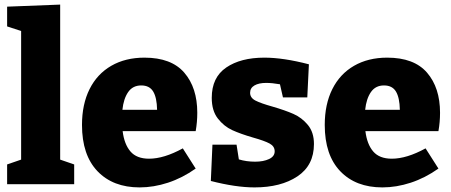

<svg xmlns="http://www.w3.org/2000/svg" viewBox="-20 -802 1962 836"><path d="M242 -782V-107L303 -86V0H11V-86L72 -107V-667L11 -687V-773Z M832 -231H514Q521 -174 548 -142.5Q575 -111 629 -111Q694 -111 776 -156L832 -68Q774 -27 711.5 -6.5Q649 14 588 14Q472 14 404.5 -56.5Q337 -127 337 -258Q337 -348 370 -414Q403 -480 464.5 -515.5Q526 -551 609 -551Q726 -551 782.5 -485.5Q839 -420 839 -311Q839 -270 832 -231ZM513 -324H664Q663 -377 647 -403.5Q631 -430 595 -430Q558 -430 538 -401Q518 -372 513 -324Z M1166 -338Q1221 -322 1257.5 -306Q1294 -290 1320.5 -258Q1347 -226 1347 -175Q1347 -82 1275 -34Q1203 14 1088 14Q1007 14 898 -14L905 -172H1010L1020 -108Q1053 -98 1091 -98Q1127 -98 1151.5 -109.5Q1176 -121 1176 -143Q1176 -165 1154 -177Q1132 -189 1082 -203Q1027 -219 991 -235.5Q955 -252 928.5 -286Q902 -320 902 -376Q902 -465 965 -508Q1028 -551 1131 -551Q1214 -551 1325 -522L1318 -378H1212L1199 -435Q1165 -441 1139 -441Q1107 -441 1088 -430Q1069 -419 1069 -398Q1069 -376 1092.5 -364Q1116 -352 1166 -338Z M1889 -231H1571Q1578 -174 1605 -142.5Q1632 -111 1686 -111Q1751 -111 1833 -156L1889 -68Q1831 -27 1768.5 -6.5Q1706 14 1645 14Q1529 14 1461.5 -56.5Q1394 -127 1394 -258Q1394 -348 1427 -414Q1460 -480 1521.5 -515.5Q1583 -551 1666 -551Q1783 -551 1839.5 -485.5Q1896 -420 1896 -311Q1896 -270 1889 -231ZM1570 -324H1721Q1720 -377 1704 -403.5Q1688 -430 1652 -430Q1615 -430 1595 -401Q1575 -372 1570 -324Z"/></svg>

Font: Bitter Pro ExtraBold
Style: Regular
Weight: 800
Designer: Sol Matas, and Bitter project Authors
Foundry: Sol Matas
Version: Version 1.010